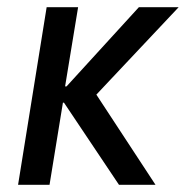

<svg xmlns="http://www.w3.org/2000/svg" viewBox="-20 -511 514 531"><path d="M30 0 109 -491H196L160 -272H164L364 -491H474L233 -235L229 -276L410 0H309L157 -227H154L117 0Z"/></svg>

Font: Nunito Sans 10pt Condensed Medium
Style: Italic
Weight: 500
Width: 3
Italic angle: -9°
Designer: Vernon Adams
Foundry: Vernon Adams
Version: Version 3.101;gftools[0.9.27]